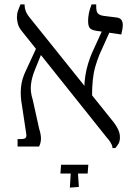

<svg xmlns="http://www.w3.org/2000/svg" viewBox="-20 -667 624 874"><path d="M492 7Q492 -1 489 -7.5Q486 -14 481 -22Q476 -30 466 -41L82 -522Q65 -542 61 -560Q57 -578 57 -587Q57 -605 62 -618.5Q67 -632 73 -647H92V-643Q92 -630 97.5 -615.5Q103 -601 120 -581L497 -111Q507 -98 513.5 -86Q520 -74 523 -63.5Q526 -53 526 -43Q526 -23 519 -12Q512 -1 505 7ZM60 0V-34H76Q92 -34 97 -40Q102 -46 99 -61L80 -187Q72 -229 75.5 -268.5Q79 -308 99 -348L148 -454L175 -438L140 -352Q125 -316 121 -283Q117 -250 129 -213L158 -82Q166 -57 166.5 -38Q167 -19 158 0ZM399 -226 364 -266Q364 -294 368.5 -322.5Q373 -351 381 -377Q389 -403 397 -422L449 -536L483 -530L433 -419Q422 -392 414 -364.5Q406 -337 402.5 -304Q399 -271 399 -226ZM532 -510 417 -527Q398 -530 389.5 -538.5Q381 -547 381 -573Q381 -587 384.5 -606Q388 -625 397 -647H418V-636Q418 -614 425.5 -606Q433 -598 450 -595L513 -587Q526 -585 532.5 -576.5Q539 -568 539 -552Q539 -545 537.5 -536Q536 -527 532 -510ZM298 187 302 123H255L258 83H382L379 123H335L339 184Z"/></svg>

Font: Noto Serif Hebrew Light
Style: Regular
Weight: 300
Version: Version 2.003